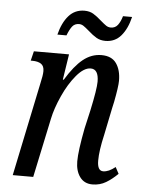

<svg xmlns="http://www.w3.org/2000/svg" viewBox="-53 -770 604 822"><g transform="rotate(5 249.0 -359.0)"><path d="M302 -83Q302 -128 321 -226L339 -305Q359 -398 359 -430Q359 -484 325 -484Q296 -484 264 -446Q232 -408 207.5 -353.5Q183 -299 174 -255L120 0H32L116 -403Q124 -437 124 -455Q124 -477 110.5 -486Q97 -495 73 -495H66L76 -536H227L210 -426H214Q251 -487 287 -516Q323 -545 366 -545Q410 -545 430 -516.5Q450 -488 450 -442Q450 -417 437 -350L431 -323L407 -206Q391 -137 391 -94Q391 -50 416 -50Q440 -50 468 -73L483 -45Q459 -21 433 -5.5Q407 10 375 10Q340 10 321 -16Q302 -42 302 -83ZM302 -644Q287 -657 278 -663Q269 -669 259 -669Q240 -669 229.5 -655.5Q219 -642 209 -616H170Q183 -668 209.5 -698Q236 -728 277 -728Q299 -728 315 -718.5Q331 -709 351 -691Q366 -678 375 -672Q384 -666 395 -666Q414 -666 425 -680.5Q436 -695 443 -719H482Q470 -668 444 -637.5Q418 -607 377 -607Q355 -607 338.5 -616.5Q322 -626 302 -644Z"/></g></svg>

Font: Noto Serif Cond
Style: Italic
Weight: 400
Width: 3
Italic angle: -12°
Designer: Monotype Design Team
Foundry: Monotype Imaging Inc.
Version: Version 1.001